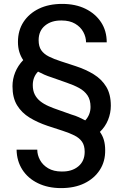

<svg xmlns="http://www.w3.org/2000/svg" viewBox="-20 -732 633 984"><path d="M293 232Q226 232 174.5 207Q123 182 94.5 137.5Q66 93 65 35H171Q171 62 185 88Q199 114 227 130.5Q255 147 296 147Q348 148 381 121Q414 94 414 46Q414 14 400.5 -5.5Q387 -25 361 -38Q335 -51 300.5 -62Q266 -73 224 -87Q173 -104 132 -129Q91 -154 67.5 -192.5Q44 -231 44 -290Q44 -327 58 -361.5Q72 -396 99 -424Q86 -443 79 -466Q72 -489 72 -517Q72 -576 100.5 -619.5Q129 -663 179.5 -687.5Q230 -712 299 -712Q367 -712 418 -687Q469 -662 498 -618Q527 -574 527 -515H421Q421 -542 407 -568Q393 -594 365 -610.5Q337 -627 296 -627Q244 -628 211 -601Q178 -574 178 -526Q178 -494 191.5 -474.5Q205 -455 231 -442Q257 -429 291.5 -418Q326 -407 368 -393Q420 -376 460.5 -351Q501 -326 524.5 -287.5Q548 -249 548 -190Q548 -153 534 -118Q520 -83 492 -56Q506 -37 512.5 -14Q519 9 519 37Q520 95 491.5 139Q463 183 412.5 207.5Q362 232 293 232ZM417 -115Q430 -129 437 -146.5Q444 -164 444 -184Q444 -220 428.5 -243Q413 -266 385.5 -281Q358 -296 322.5 -308Q287 -320 246 -335Q224 -342 207 -349.5Q190 -357 175 -365Q162 -352 155 -334.5Q148 -317 148 -296Q148 -268 158 -248Q168 -228 186 -213.5Q204 -199 229 -188Q254 -177 284 -167Q314 -157 346 -145Q367 -139 384.5 -131Q402 -123 417 -115Z"/></svg>

Font: DM Sans 24pt Medium
Style: Regular
Weight: 500
Designer: Colophon Foundry, Jonny Pinhorn
Foundry: Colophon Foundry
Version: Version 4.004;gftools[0.9.30]